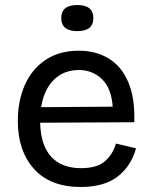

<svg xmlns="http://www.w3.org/2000/svg" viewBox="-20 -732 605 765"><path d="M302 13Q180 13 115.5 -59Q51 -131 51 -250Q51 -331 79.5 -394.5Q108 -458 162.5 -494Q217 -530 294 -530Q362 -530 413 -499Q464 -468 491 -405Q518 -342 515 -245L140 -243Q142 -154 183.5 -108Q225 -62 303 -62Q367 -62 398.5 -90Q430 -118 442 -160L522 -141Q502 -69 448 -28Q394 13 302 13ZM294 -453Q234 -453 194.5 -414Q155 -375 144 -305L429 -307Q424 -380 386.5 -416.5Q349 -453 294 -453ZM288 -608Q224 -608 224 -660Q224 -712 288 -712Q352 -712 352 -660Q352 -608 288 -608Z"/></svg>

Font: Bricolage Grotesque 12pt
Style: Regular
Weight: 400
Designer: Mathieu Triay
Foundry: Atelier Triay
Version: Version 1.001; ttfautohint (v1.8.4.7-5d5b);gftools[0.9.33.de